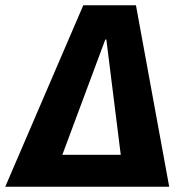

<svg xmlns="http://www.w3.org/2000/svg" viewBox="-71 -713 686 733"><path d="M335 -562 390 -122H167L331 -562ZM575 0 448 -693H247L-51 0Z"/></svg>

Font: Fira Sans OT
Style: Bold Italic
Weight: 700
Italic angle: -8°
Designer: Carrois Corporate & Edenspiekermann
Foundry: Carrois Corporate GbR & Edenspiekermann AG
Version: Version 2.001